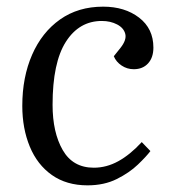

<svg xmlns="http://www.w3.org/2000/svg" viewBox="-20 -543 521 577"><path d="M290 -523Q355 -523 398 -490Q441 -457 441 -400Q441 -370 425 -352.5Q409 -335 382 -335Q362 -335 345.5 -346Q329 -357 322 -374L342 -399Q361 -423 356.5 -441Q352 -459 332 -469.5Q312 -480 286 -480Q218 -480 178 -417.5Q138 -355 138 -228Q138 -145 168.5 -92Q199 -39 262 -39Q300 -39 335.5 -58.5Q371 -78 406 -116L432 -89Q420 -73 394.5 -48.5Q369 -24 331 -5Q293 14 243 14Q180 14 136 -17Q92 -48 69.5 -102.5Q47 -157 47 -225Q47 -311 76.5 -378.5Q106 -446 160.5 -484.5Q215 -523 290 -523Z"/></svg>

Font: Literata 36pt
Style: Italic
Weight: 400
Italic angle: -2°
Designer: Latin by Veronika Burian and Jose Scaglione. Greek by Irene Vlachou. Cyrillic by Vera Evstafieva
Foundry: TypeTogether
Version: Version 3.002